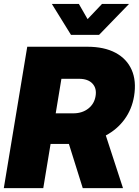

<svg xmlns="http://www.w3.org/2000/svg" viewBox="-23 -968 715 988"><path d="M-3.4 0 117.2 -727.5H426.3Q513.2 -727.5 571.3 -696.5Q629.4 -665.5 654.5 -608.6Q679.7 -551.8 667 -473.6Q655.8 -405.8 617.9 -354Q580.1 -302.2 521.5 -271L609.9 0H402.8L331.5 -227.5H237.3L199.7 0ZM263.7 -384.8H354Q399.9 -384.8 431.2 -409.2Q462.4 -433.6 468.8 -473.6Q475.6 -513.7 452.6 -538.1Q429.7 -562.5 383.8 -562.5H293ZM382.8 -947.8 427.7 -869.6 502 -947.8H640.6V-947.3L486.8 -788.6H342.3L244.1 -947.3V-947.8Z"/></svg>

Font: Inter Display Black
Style: Italic
Weight: 900
Italic angle: -9.39999°
Designer: Rasmus Andersson
Foundry: rsms
Version: Version 4.000;git-a52131595